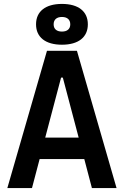

<svg xmlns="http://www.w3.org/2000/svg" viewBox="-20 -950 626 970"><path d="M17.1 0H141.6L180.2 -146.5H405.8L444.3 0H568.8L368.7 -693.4H217.3ZM293 -724.1C376 -724.1 423.8 -761.7 423.8 -827.1C423.8 -892.6 376 -930.2 293 -930.2C210 -930.2 162.1 -892.6 162.1 -827.1C162.1 -761.7 210 -724.1 293 -724.1ZM208.5 -254.9 288.6 -558.1H297.4L377.4 -254.9ZM293 -790.5C266.1 -790.5 251 -803.7 251 -827.1C251 -850.6 266.1 -864.3 293 -864.3C319.8 -864.3 335 -850.6 335 -827.1C335 -803.7 319.8 -790.5 293 -790.5Z"/></svg>

Font: Cascadia Code NF SemiBold
Style: Regular
Weight: 600
Monospace: yes
Designer: Aaron Bell
Foundry: Saja Typeworks
Version: Version 2404.023